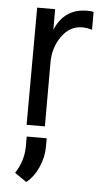

<svg xmlns="http://www.w3.org/2000/svg" viewBox="-54 -546 434 827"><g transform="rotate(5 163.0 -133.0)"><path d="M150.9 -506.8H73.2L71.8 0H150.9V-276.9Q150.9 -340.8 185.8 -389.9Q220.7 -439 273.9 -439Q295.9 -439 316.9 -432.1V-509.8Q307.1 -512.2 289.1 -512.2Q190.9 -512.2 150.9 -418ZM91.8 245.6Q124.5 219.2 143.8 175.5Q163.1 131.8 163.1 87.4V50.3H76.7V95.2Q75.7 157.2 40.5 210.4Z"/></g></svg>

Font: FAU Chimera
Style: Regular
Weight: 400
Version: Version 1.002;hotconv 1.0.117;makeotfexe 2.5.65602